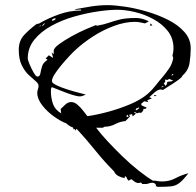

<svg xmlns="http://www.w3.org/2000/svg" viewBox="-20 -491 762 747"><path d="M594 236 586 233 587 229Q583 220 572 220Q565 220 557.5 223Q550 226 542 225H534L528 219Q522 221 519 221Q511 221 504 216Q497 211 491 206L480 212L474 204L472 198L466 194L465 202Q453 200 441 194Q429 188 424 176Q385 137 350.5 94Q316 51 278 10L273 17L271 15L272 11L266 12L264 5Q257 3 250 -1.5Q243 -6 238 -11Q218 -18 191 -37Q164 -56 144.5 -81Q125 -106 125 -130Q125 -137 127.5 -143.5Q130 -150 130 -157Q130 -166 118.5 -175.5Q107 -185 91.5 -199.5Q76 -214 64.5 -237.5Q53 -261 53 -298Q53 -333 75 -356Q97 -379 123 -398L131 -399Q167 -420 209 -435Q251 -450 294 -450L296 -452L294 -454L278 -453L271 -454V-455Q303 -461 335 -466Q367 -471 399 -471Q426 -471 466.5 -465Q507 -459 551.5 -446Q596 -433 634.5 -413.5Q673 -394 697.5 -366.5Q722 -339 722 -303Q722 -275 717.5 -246Q713 -217 690 -197Q689 -191 673 -179.5Q657 -168 639 -157Q621 -146 614 -141Q612 -141 610 -142Q608 -143 606 -143Q595 -143 582 -132Q569 -121 561 -113L570 -109V-108L553 -101L557 -94L541 -97L529 -87L531 -81L551 -72L545 -67L539 -68Q538 -62 533.5 -56Q529 -50 521 -53L513 -50L505 -55L501 -53L509 -49L496 -38L494 -47L482 -44L486 -38L468 -20Q447 -18 428 -8Q409 2 387 2L380 6H354Q372 30 399 59Q426 88 457 118Q488 148 519 172.5Q550 197 575 212H584Q598 215 610 215Q639 215 662.5 202.5Q686 190 713 183Q693 209 678.5 220.5Q664 232 645.5 234Q627 236 594 236ZM320 -39Q356 -44 400.5 -56Q445 -68 486.5 -85.5Q528 -103 555 -126Q572 -141 585.5 -158.5Q599 -176 614 -193Q628 -210 639 -226.5Q650 -243 654 -265L651 -275Q653 -282 654 -289Q655 -296 655 -303Q655 -342 633 -370Q611 -398 577 -416.5Q543 -435 505.5 -444Q468 -453 436 -453Q405 -453 360.5 -446.5Q316 -440 268.5 -426.5Q221 -413 180 -390.5Q139 -368 113.5 -336.5Q88 -305 88 -263Q88 -258 95 -241Q102 -224 111 -208.5Q120 -193 125 -193Q135 -193 137 -205Q139 -217 143.5 -232.5Q148 -248 165 -258L159 -263H157L170 -276L184 -267H186V-269L181 -287L189 -280V-292Q188 -303 209 -318.5Q230 -334 259 -350Q288 -366 314.5 -377.5Q341 -389 352 -393L358 -391Q386 -396 405.5 -403Q425 -410 448 -415.5Q471 -421 510 -421Q522 -421 534.5 -417.5Q547 -414 557 -409L558 -407L544 -400Q534 -402 525 -404Q516 -406 505 -406Q466 -406 423 -390Q380 -374 341.5 -349Q303 -324 274 -297Q265 -289 250 -273Q235 -257 219.5 -238.5Q204 -220 193 -203Q182 -186 182 -175Q182 -168 199.5 -159.5Q217 -151 240.5 -143.5Q264 -136 285.5 -130.5Q307 -125 314 -123Q309 -121 303 -118.5Q297 -116 291 -116Q279 -116 258 -123Q237 -130 216 -138.5Q195 -147 182 -152Q179 -149 178.5 -145Q178 -141 178 -137Q178 -110 186 -87Q194 -64 218 -50L216 -67Q224 -75 234.5 -84.5Q245 -94 257 -94Q269 -94 281 -84Q293 -74 303 -61Q313 -48 320 -39ZM183 -409Q187 -411 191.5 -413Q196 -415 197 -418L194 -420L184 -417ZM565 -391 564 -394 566 -400 573 -392ZM144 -391H147L155 -399L152 -400L144 -392ZM134 -385 138 -391 136 -393ZM650 -197 655 -202 651 -203 647 -198ZM624 -157 631 -166H628L632 -173Q645 -173 654 -177Q650 -179 646.5 -180.5Q643 -182 639 -184L629 -179L625 -183L622 -177L623 -172L617 -167ZM610 -151 617 -156 614 -157 608 -152ZM580 -117 579 -118 580 -121 590 -120 584 -117ZM508 -61Q517 -65 522 -71L520 -73L509 -68ZM473 -36 481 -37 475 -45 472 -39Z"/></svg>

Font: Kolker Brush
Style: Regular
Weight: 400
Designer: Robert E. Leuschke
Foundry: Robert E. Leuschke
Version: Version 1.010; ttfautohint (v1.8.3)